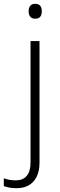

<svg xmlns="http://www.w3.org/2000/svg" viewBox="-72 -746 316 1006"><path d="M15 240Q-6 240 -22.5 237Q-39 234 -52 229V188Q-37 194 -21 196.5Q-5 199 11 199Q48 199 68 175.5Q88 152 88 105V-531H135V107Q135 150 120 180Q105 210 78.5 225Q52 240 15 240ZM78 -687Q78 -705 86.5 -715.5Q95 -726 112 -726Q131 -726 139 -715.5Q147 -705 147 -687Q147 -669 139 -658.5Q131 -648 112 -648Q95 -648 86.5 -658.5Q78 -669 78 -687Z"/></svg>

Font: Noto Sans Syriac Eastern ExtraLight
Style: Regular
Weight: 250
Designer: Patrick Giasson and the Monotype Design Team
Foundry: Monotype Imaging Inc.
Version: Version 3.001